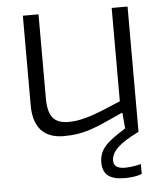

<svg xmlns="http://www.w3.org/2000/svg" viewBox="-54 -588 738 855"><g transform="rotate(-5 315.5 -160.0)"><path d="M216 10Q148 10 114 -28Q80 -66 80 -139V-540H150V-164Q150 -104 171.5 -77.5Q193 -51 242 -51Q270 -51 299.5 -57.5Q329 -64 358 -74.5Q387 -85 417 -97.5Q447 -110 477 -123V-540H548V20Q482 52 453 80Q424 108 424 138Q424 174 474 174Q488 174 507.5 171.5Q527 169 546 164V208Q532 214 511.5 217Q491 220 470 220Q419 220 395 201Q371 182 371 141Q371 122 377 104.5Q383 87 397 70.5Q411 54 434 37Q457 20 490 0L484 -70H480Q433 -49 398.5 -33.5Q364 -18 335 -8.5Q306 1 278 5.5Q250 10 216 10Z"/></g></svg>

Font: Encode Sans Wide
Style: Light
Weight: 300
Designer: Pablo Impallari, Andres Torresi
Foundry: Pablo Impallari, Andres Torresi
Version: Version 1.000; ttfautohint (v1.00) -l 8 -r 50 -G 200 -x 14 -